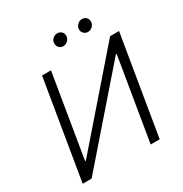

<svg xmlns="http://www.w3.org/2000/svg" viewBox="-204 -1068 1169 1224"><g transform="rotate(-30 380.0 -456.0)"><path d="M171.9 -727.3H237.6L136.7 -117.5H142.4L672.9 -727.3H738.6L617.9 0H551.5L652.7 -609H647L116.8 0H51.1ZM523.1 -871.1Q524.9 -880 529.5 -887.4Q534.1 -894.9 540.7 -900.4Q547.2 -905.9 555 -908.9Q562.9 -911.9 571 -911.9Q581.7 -911.9 590.4 -908Q599.1 -904.1 604.8 -897.4Q610.4 -890.6 612.7 -881.6Q615.1 -872.5 613.3 -861.9Q611.9 -853.7 607.6 -846.2Q603.3 -838.8 596.8 -833.3Q590.2 -827.8 582 -824.4Q573.9 -821 564.3 -821Q545.1 -821 532.3 -835.9Q519.5 -850.9 523.1 -871.1ZM341.3 -871.1Q342.7 -880 347.3 -887.4Q351.9 -894.9 358.5 -900.4Q365.1 -905.9 373 -908.9Q381 -911.9 389.2 -911.9Q399.9 -911.9 408.4 -908Q416.9 -904.1 422.6 -897.5Q428.3 -891 430.8 -881.7Q433.2 -872.5 431.5 -861.9Q430.4 -854 426.1 -846.6Q421.9 -839.1 415.3 -833.5Q408.7 -827.8 400.4 -824.4Q392 -821 382.5 -821Q362.9 -821 350.9 -836.3Q338.8 -851.6 341.3 -871.1Z"/></g></svg>

Font: Inter P Light
Style: Italic
Weight: 300
Italic angle: 9.39999°
Designer: Rasmus Andersson
Foundry: rsms
Version: Version 3.018;git-588b23468